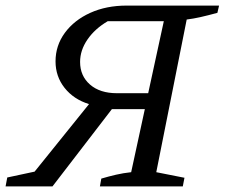

<svg xmlns="http://www.w3.org/2000/svg" viewBox="-51 -668 805 688"><path d="M-31 0 -25 -32 73 -53 268 -295Q213 -312 180.5 -353Q148 -394 148 -448Q148 -505 181.5 -550.5Q215 -596 272.5 -622Q330 -648 403 -648H734L728 -622Q695 -613 668.5 -607Q642 -601 618 -598L509 -51L610 -31L604 0H307L312 -28Q339 -36 365 -42Q391 -48 419 -51L468 -277H350L137 0ZM368 -334H480L536 -592H335Q289 -565 262.5 -526.5Q236 -488 236 -446Q236 -396 271.5 -365Q307 -334 368 -334Z"/></svg>

Font: Piazzolla SC
Style: Italic
Weight: 400
Italic angle: -11.3°
Designer: Juan Pablo del Peral
Foundry: Huerta Tipografica
Version: Version 1.330